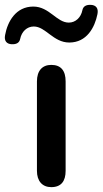

<svg xmlns="http://www.w3.org/2000/svg" viewBox="-95 -763 422 790"><path d="M116 7C157 7 175 -18 175 -60V-428C175 -472 156 -496 116 -496C79 -496 57 -472 57 -428V-60C57 -18 79 7 116 7ZM-47 -581C-26 -580 -15 -588 -12 -603C-6 -633 16 -654 44 -654C93 -654 124 -588 190 -588C262 -588 295 -650 306 -705C311 -730 299 -742 279 -743C258 -744 247 -736 244 -721C238 -691 216 -670 188 -670C138 -670 108 -736 42 -736C-30 -736 -64 -674 -74 -619C-79 -594 -67 -582 -47 -581Z"/></svg>

Font: SN Pro SemiBold
Style: Regular
Weight: 600
Designer: Tobias Whetton
Foundry: Supernotes
Version: Version 1.003;Glyphs 3.3 (3324)